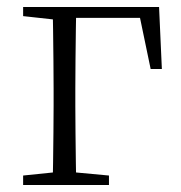

<svg xmlns="http://www.w3.org/2000/svg" viewBox="-20 -528 516 548"><path d="M130 0Q131 -24 131.5 -64.5Q132 -105 132.5 -148.5Q133 -192 133 -226V-275Q133 -312 132.5 -357Q132 -402 131.5 -443Q131 -484 130 -508H198Q197 -484 196.5 -443Q196 -402 195.5 -357Q195 -312 195 -275V-226Q195 -192 195.5 -148.5Q196 -105 196.5 -64.5Q197 -24 198 0ZM163 -477V-508H434L442 -331H410L374 -504L405 -477ZM46 0V-27L153 -38H173L291 -27V0ZM46 -482V-508H163V-470H155Z"/></svg>

Font: Noto Serif SC ExtraLight
Style: Regular
Weight: 200
Designer: Ryoko NISHIZUKA 西塚涼子 (kana & ideographs); Frank Grießhammer (Latin, Greek & Cyrillic); Wenlong ZHANG 张文龙 (bopomofo); San
Foundry: Adobe
Version: Version 2.002-H1;hotconv 1.1.0;makeotfexe 2.6.0